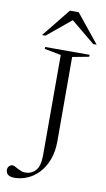

<svg xmlns="http://www.w3.org/2000/svg" viewBox="-101 -966 564 1021"><g transform="rotate(10 181.0 -455.0)"><path d="M245.5 -223.5Q245.5 -166.5 229.2 -123.2Q213 -80 185.5 -50.5Q158 -21 123.8 -6.2Q89.5 8.5 52.5 8.5Q38.5 8.5 28.2 4.5Q18 0.5 12.8 -7.5Q7.5 -15.5 7.5 -26Q7.5 -38.5 15.2 -46.8Q23 -55 33.5 -55Q39 -55 46.5 -51.2Q54 -47.5 63.5 -42.2Q73 -37 83.5 -33Q94 -29 106 -29Q139 -29 161.2 -53.2Q183.5 -77.5 183.5 -134.5V-677.5L94.5 -694.5V-705H334.5V-694.5L245 -677.5ZM201 -882H228L85.5 -764.5H67L190.5 -918H238L362 -764.5H343.5Z"/></g></svg>

Font: Newsreader 60pt Light
Style: Regular
Weight: 300
Designer: Hugues Gentile
Foundry: Production Type
Version: Version 1.003